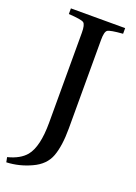

<svg xmlns="http://www.w3.org/2000/svg" viewBox="-153 -753 656 928"><g transform="rotate(20 175.0 -289.0)"><path d="M0 89Q63 73 93 37Q134 -13 134 -137V-599Q134 -641 122 -650Q110 -659 44 -663V-692H323V-663Q258 -658 245.5 -649.5Q233 -641 233 -599V-143Q233 -54 213 0.5Q193 55 131 83Q71 111 5 114Z"/></g></svg>

Font: Linguistics Pro
Style: Regular
Weight: 400
Designer: Stefan Peev, Context Ltd
Foundry: Stefan Peev, Context Ltd
Version: Version 001.000